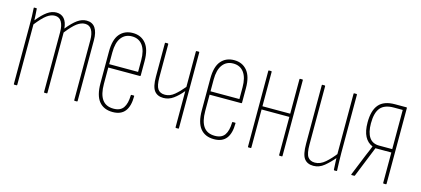

<svg xmlns="http://www.w3.org/2000/svg" viewBox="-46 -817 2532 1155"><g transform="rotate(15 1219.5 -239.5)"><path d="M62 0Q59 0 59 -4V-368Q59 -395 58.5 -423Q58 -451 56 -475Q55 -479 59 -479H72Q75 -479 75 -475Q77 -457 77.5 -438Q78 -419 79 -405Q112 -446 139.5 -465.5Q167 -485 196 -485Q227 -485 245 -464Q263 -443 266 -404Q300 -446 327.5 -465.5Q355 -485 384 -485Q420 -485 438 -458.5Q456 -432 456 -382V-4Q456 0 452 0H438Q435 0 435 -4V-378Q435 -417 421.5 -440.5Q408 -464 380 -464Q355 -464 329.5 -445Q304 -426 268 -380V-4Q268 0 264 0H250Q247 0 247 -4V-378Q247 -417 233.5 -440.5Q220 -464 192 -464Q167 -464 141.5 -445Q116 -426 80 -380V-4Q80 0 76 0Z M676 6Q620 6 590.5 -30.5Q561 -67 561 -143V-340Q561 -415 591 -450Q621 -485 672 -485Q723 -485 753 -449Q783 -413 783 -341V-250Q783 -246 778 -246H582V-144Q582 -80 605 -47.5Q628 -15 676 -15Q718 -15 736.5 -41.5Q755 -68 756 -119Q756 -123 759 -123H774Q777 -123 777 -120Q777 -57 752 -25.5Q727 6 676 6ZM582 -267H762V-340Q762 -400 738.5 -432Q715 -464 672 -464Q630 -464 606 -432.5Q582 -401 582 -340Z M1070 0Q1066 0 1066 -4V-229Q1039 -196 1010.5 -175.5Q982 -155 949 -155Q911 -155 892 -180Q873 -205 873 -267V-475Q873 -479 876 -479H890Q894 -479 894 -475V-269Q894 -217 908 -196.5Q922 -176 953 -176Q984 -176 1011.5 -199Q1039 -222 1066 -255V-475Q1066 -479 1070 -479H1084Q1087 -479 1087 -475V-4Q1087 0 1084 0Z M1307 6Q1251 6 1221.5 -30.5Q1192 -67 1192 -143V-340Q1192 -415 1222 -450Q1252 -485 1303 -485Q1354 -485 1384 -449Q1414 -413 1414 -341V-250Q1414 -246 1409 -246H1213V-144Q1213 -80 1236 -47.5Q1259 -15 1307 -15Q1349 -15 1367.5 -41.5Q1386 -68 1387 -119Q1387 -123 1390 -123H1405Q1408 -123 1408 -120Q1408 -57 1383 -25.5Q1358 6 1307 6ZM1213 -267H1393V-340Q1393 -400 1369.5 -432Q1346 -464 1303 -464Q1261 -464 1237 -432.5Q1213 -401 1213 -340Z M1715 0Q1711 0 1711 -4V-475Q1711 -479 1715 -479H1729Q1732 -479 1732 -475V-4Q1732 0 1729 0ZM1520 0Q1517 0 1517 -4V-475Q1517 -479 1520 -479H1534Q1538 -479 1538 -475V-4Q1538 0 1534 0ZM1534 -241V-261H1716V-241Z M1926 6Q1888 6 1869 -19Q1850 -44 1850 -111V-475Q1850 -479 1853 -479H1867Q1871 -479 1871 -475V-113Q1871 -56 1885.5 -35.5Q1900 -15 1930 -15Q1963 -15 1993.5 -41.5Q2024 -68 2053 -106V-80Q2023 -44 1992.5 -19Q1962 6 1926 6ZM2056 0Q2053 0 2052 -4Q2051 -27 2049.5 -52.5Q2048 -78 2048 -93V-96V-475Q2048 -479 2051 -479H2065Q2069 -479 2069 -475V-111Q2069 -83 2070 -56Q2071 -29 2072 -4Q2072 0 2068 0Z M2163 0Q2159 0 2161 -5L2215 -138Q2222 -153 2228 -168.5Q2234 -184 2240 -198V-199Q2208 -212 2191 -244.5Q2174 -277 2174 -331Q2174 -406 2205.5 -442.5Q2237 -479 2305 -479H2377Q2380 -479 2380 -475V-4Q2380 0 2377 0H2363Q2359 0 2359 -4V-193H2260L2183 -2Q2182 0 2179 0ZM2277 -214H2359V-458H2304Q2246 -458 2220.5 -427.5Q2195 -397 2195 -331Q2195 -274 2215.5 -244Q2236 -214 2277 -214Z"/></g></svg>

Font: Sofia Sans Extra Condensed Thin
Style: Regular
Weight: 250
Version: Version 4.100